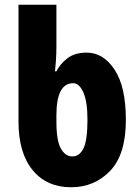

<svg xmlns="http://www.w3.org/2000/svg" viewBox="-20 -780 587 810"><path d="M280 10Q378 10 444.5 -59Q511 -128 511 -274Q511 -414 463.5 -486Q416 -558 346 -558Q296 -558 265 -534.5Q234 -511 218 -479H212Q214 -496 216 -524.5Q218 -553 218 -585V-760H58V-268Q58 -135 117.5 -62.5Q177 10 280 10ZM285 -120Q256 -120 237 -153Q218 -186 218 -266V-294Q218 -429 289 -429Q314 -429 331.5 -390.5Q349 -352 349 -274Q349 -190 332.5 -155Q316 -120 285 -120Z"/></svg>

Font: Noto Sans Display SemiCondensed Extra
Style: Regular
Weight: 800
Width: 4
Designer: Monotype Design Team
Foundry: Monotype Imaging Inc.
Version: Version 1.900